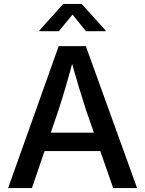

<svg xmlns="http://www.w3.org/2000/svg" viewBox="-20 -964 744 984"><path d="M21.5 0 280.8 -727.5H419.9L682.6 0H560.1L419.9 -402.8Q403.3 -453.6 383.3 -520.3Q363.3 -586.9 337.4 -680.7H361.8Q336.4 -586.4 316.7 -519Q296.9 -451.7 280.8 -402.8L143.6 0ZM164.1 -189.9V-284.2H540V-189.9ZM281.7 -804.2H181.6V-807.6L304.2 -943.8H398.4L521.5 -807.6V-804.2H420.4L351.6 -889.2Z"/></svg>

Font: V-Inter
Style: Medium-500
Weight: 500
Designer: Rasmus Andersson
Foundry: rsms
Version: Version 4.000;git-4146feb